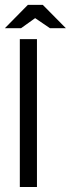

<svg xmlns="http://www.w3.org/2000/svg" viewBox="-41 -751 288 771"><path d="M107.4 0H38.6V-593.8H107.4ZM223.6 -637.7H159.7L100.1 -678.2L43.5 -637.7H-21.5L70.8 -731.4H130.9Z"/></svg>

Font: Meera
Style: Regular
Weight: 400
Designer: Hussain KH and Suresh P for Swathanthra Malayalam Computing (SMC)
Version: 7.0.0+20160512